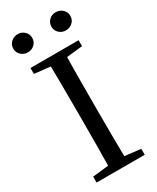

<svg xmlns="http://www.w3.org/2000/svg" viewBox="-233 -997 872 1064"><g transform="rotate(-30 203.0 -465.5)"><path d="M49 0V-38L151 -49Q153 -145 153 -339V-393Q153 -588 151 -684L49 -695V-733H357V-695L255 -684Q253 -589 253 -393V-339Q253 -146 255 -50L357 -38V0ZM81 -815Q56 -815 38 -831.5Q20 -848 20 -873Q20 -898 38 -914.5Q56 -931 81 -931Q106 -931 123.5 -914.5Q141 -898 141 -873Q141 -848 123.5 -831.5Q106 -815 81 -815ZM324 -815Q299 -815 281.5 -831.5Q264 -848 264 -873Q264 -898 281.5 -914.5Q299 -931 324 -931Q349 -931 367 -914.5Q385 -898 385 -873Q385 -848 367 -831.5Q349 -815 324 -815Z"/></g></svg>

Font: GenRyuMin TW M
Style: Regular
Weight: 500
Version: Version 1.501;PS 1;hotconv 16.6.51;makeotf.lib2.5.65220